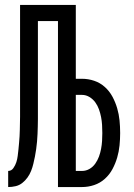

<svg xmlns="http://www.w3.org/2000/svg" viewBox="-20 -755 540 775"><path d="M214 0V-670H133V-305Q133 -290 133 -274.5Q133 -259 132.5 -244Q132 -229 131.5 -214Q131 -199 129.5 -183.5Q128 -168 126 -153Q124 -138 121 -123Q118 -108 114.5 -93.5Q111 -79 105.5 -65Q100 -51 91 -38.5Q82 -26 70 -16.5Q58 -7 43 -3.5Q28 0 13 0V-65Q26 -65 34 -76.5Q42 -88 46 -100.5Q50 -113 51.5 -126Q53 -139 54.5 -152Q56 -165 57 -178.5Q58 -192 59 -205Q60 -218 60 -231Q60 -244 60.5 -257.5Q61 -271 61 -284Q61 -297 61 -310V-735H286V-437H311Q336 -437 360 -429Q384 -421 403 -404Q422 -387 434 -364.5Q446 -342 453 -318Q460 -294 462.5 -269Q465 -244 465 -218Q465 -193 462.5 -168Q460 -143 453 -119Q446 -95 434 -72.5Q422 -50 403 -33Q384 -16 360 -8Q336 0 311 0ZM286 -65H311Q327 -65 341 -73Q355 -81 364.5 -94.5Q374 -108 379.5 -123Q385 -138 388 -154Q391 -170 392 -186Q393 -202 393 -218Q393 -235 392 -251Q391 -267 388 -282.5Q385 -298 379.5 -313.5Q374 -329 364.5 -342Q355 -355 341 -363.5Q327 -372 311 -372H286Z"/></svg>

Font: Iosevka srxl
Style: Regular
Weight: 400
Monospace: yes
Designer: Belleve Invis
Foundry: Belleve Invis
Version: Version 33.0.1; ttfautohint (v1.8.3)